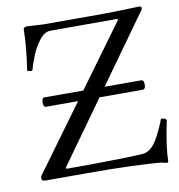

<svg xmlns="http://www.w3.org/2000/svg" viewBox="-78 -738 772 826"><g transform="rotate(-10 308.0 -325.5)"><path d="M585 16Q577 14 570 12.5Q563 11 558 10Q512 6 432 3Q352 0 236 0H58Q41 0 41 -12Q41 -20 45 -25L485 -627L482 -631H191Q164 -631 142 -602Q130 -587 121.5 -572Q113 -557 107 -542Q101 -526 95 -510.5Q89 -495 85 -478Q84 -474 72.5 -475.5Q61 -477 62 -481Q70 -534 74 -577.5Q78 -621 78 -655Q78 -667 96 -667Q119 -666 137 -664.5Q155 -663 167 -663H402Q440 -663 485 -664Q530 -665 582 -667Q594 -667 594 -660Q594 -652 587 -645L153 -39L155 -34Q222 -34 286.5 -34.5Q351 -35 404.5 -36.5Q458 -38 489 -40Q528 -43 558 -99Q573 -128 581 -146Q589 -164 591 -172Q593 -178 605 -174Q617 -170 616 -164Q592 -49 592 8Q592 15 585 16ZM114 -312Q107 -312 104.5 -322.5Q102 -333 104.5 -343Q107 -353 114 -353H539Q546 -353 548.5 -343Q551 -333 548.5 -322.5Q546 -312 537 -312Z"/></g></svg>

Font: Junicode
Style: Regular
Weight: 400
Designer: Peter S. Baker
Version: Version 2.100; ttfautohint (v1.8.4)